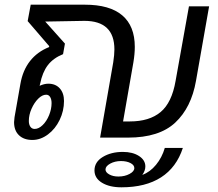

<svg xmlns="http://www.w3.org/2000/svg" viewBox="-20 -587 932 819"><path d="M872 -560 816 -242Q796 -128 727.5 -64Q659 0 526 0H407L463 -321Q468 -354 468 -376Q468 -498 340 -498L173 -495L257 -401L249 -356Q207 -339 184 -309Q161 -279 151 -229L149 -221Q169 -230 186 -230Q217 -230 235 -210Q253 -190 253 -156Q253 -114 234.5 -75.5Q216 -37 184.5 -13.5Q153 10 118 10Q82 10 61 -10Q40 -30 40 -66Q40 -71 42 -87L67 -229Q77 -287 108 -326.5Q139 -366 189 -386L190 -390L98 -497L111 -567H342Q448 -567 501.5 -521.5Q555 -476 555 -387Q555 -357 549 -321L505 -69H534Q617 -69 665 -109Q713 -149 729 -242L786 -560ZM177 -183Q160 -183 143 -166Q126 -149 114.5 -123Q103 -97 103 -71Q103 -56 109.5 -46.5Q116 -37 128 -37Q145 -37 162 -53.5Q179 -70 189.5 -96Q200 -122 200 -147Q200 -163 194 -173Q188 -183 177 -183ZM683 44H760Q733 127 667 169.5Q601 212 498 212Q447 212 415 192.5Q383 173 383 140Q383 104 418.5 82.5Q454 61 504 61Q546 61 573 78.5Q600 96 600 123Q600 141 587 159Q620 147 645.5 116Q671 85 683 44ZM553 130Q553 117 536.5 108.5Q520 100 496 100Q470 100 450 111Q430 122 430 136Q430 148 446 157Q462 166 485 166Q512 166 532.5 155Q553 144 553 130Z"/></svg>

Font: KoHo Medium
Style: Italic
Weight: 500
Italic angle: -10°
Designer: Cadson Demak & Katatrad Team
Foundry: Cadson Demak Co.,Ltd.
Version: Version 1.000